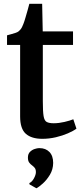

<svg xmlns="http://www.w3.org/2000/svg" viewBox="-20 -721 434 1011"><path d="M203 10Q146 10 116 -16.5Q86 -43 86 -108V-484.5H17V-535Q27.5 -538 39.5 -541.2Q51.5 -544.5 62 -548Q72.5 -551.5 78 -556Q84 -561 88.2 -566.2Q92.5 -571.5 96.2 -578.8Q100 -586 103.5 -596Q108.5 -608.5 114.2 -628.5Q120 -648.5 125.8 -668.5Q131.5 -688.5 134.5 -701H202L205 -555.5H364.5V-484.5H205.5V-188Q205.5 -134.5 209.5 -110Q213.5 -85.5 226 -78.8Q238.5 -72 263 -72Q290 -72 319.8 -79Q349.5 -86 366 -93L382.5 -43.5Q366.5 -31.5 337.8 -19Q309 -6.5 273.8 1.8Q238.5 10 203 10ZM260 137Q259.5 171.5 242.8 199.2Q226 227 205.2 245.5Q184.5 264 172.5 270H171L135.5 250L134.5 243Q148.5 237 158.8 218Q169 199 169 185.5Q169 170 162.2 162.2Q155.5 154.5 148.5 149.5Q140.5 144 133.8 135Q127 126 127 109Q127 89.5 137.8 78.8Q148.5 68 162.5 63.5Q176.5 59 185.5 59H188Q220.5 59 240.2 79.2Q260 99.5 260 137Z"/></svg>

Font: Merriweather SemiBold
Style: Regular
Weight: 600
Version: Version 2.100